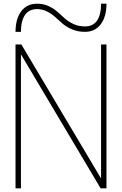

<svg xmlns="http://www.w3.org/2000/svg" viewBox="-20 -1019 660 1039"><path d="M95.7 -778.3 526.9 -53.2V-778.3H556.2V0H524.4L93.3 -725.1V0H64V-778.3ZM64 -846.7Q64 -916.5 94.7 -957.8Q125.5 -999 180.7 -999Q214.4 -999 242.2 -986.3Q270 -973.6 290.3 -955.6Q310.5 -937.5 330.6 -919.4Q350.6 -901.4 378.4 -888.7Q406.2 -876 439.9 -876Q483.9 -876 505.4 -908Q526.9 -939.9 526.9 -999H556.2Q556.2 -929.2 525.4 -887.9Q494.6 -846.7 439.9 -846.7Q402.3 -846.7 371.6 -859.4Q340.8 -872.1 319.8 -890.1Q298.8 -908.2 279.1 -926.3Q259.3 -944.3 234.4 -957Q209.5 -969.7 180.7 -969.7Q136.7 -969.7 115 -937.7Q93.3 -905.8 93.3 -846.7Z"/></svg>

Font: Cherry
Style: Light
Weight: 300
Designer: Amin Abedi
Version: Version 1.00 ; ttfautohint (v1.6)